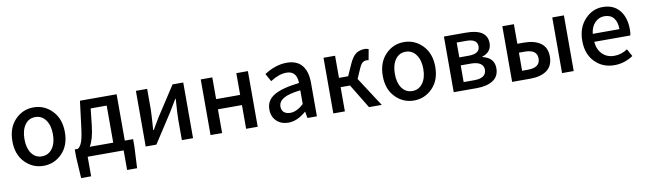

<svg xmlns="http://www.w3.org/2000/svg" viewBox="-42 -1119 6278 1868"><g transform="rotate(-10 3097.0 -185.0)"><path d="M306.6 12.7Q200.2 12.7 124 -65.4Q47.9 -143.6 47.9 -274.4Q47.9 -407.2 123.5 -485.8Q199.2 -564.5 306.6 -564.5Q414.1 -564.5 490.2 -485.4Q566.4 -406.2 566.4 -274.4Q566.4 -143.6 490.2 -65.4Q414.1 12.7 306.6 12.7ZM204.6 -133.8Q242.2 -81.1 306.6 -81.1Q371.1 -81.1 409.7 -133.8Q448.2 -186.5 448.2 -274.4Q448.2 -362.3 409.7 -415.5Q371.1 -468.8 306.6 -468.8Q242.2 -468.8 204.6 -415.5Q167 -362.3 167 -274.4Q167 -186.5 204.6 -133.8Z M853.5 -458 835 -290Q820.3 -157.2 779.3 -91.8H1011.7V-458ZM1126 -91.8H1208V-17.6L1197.3 193.4H1098.6V0H743.2V193.4H644.5L631.8 -17.6V-91.8H661.1Q686.5 -105.5 703.6 -150.9Q720.7 -196.3 734.4 -314.5L763.7 -549.8H1126Z M1316.4 0V-549.8H1427.7V-344.7Q1427.7 -313.5 1416 -144.5H1421.9Q1430.7 -161.1 1456.1 -203.1Q1481.4 -245.1 1491.2 -261.7L1678.7 -549.8H1784.2V0H1673.8V-205.1Q1673.8 -249 1684.6 -406.2H1679.7Q1668 -385.7 1609.4 -289.1L1421.9 0Z M1957 0V-549.8H2071.3V-335H2308.6V-549.8H2422.9V0H2308.6V-234.4H2071.3V0Z M2725.6 12.7Q2654.3 12.7 2608.9 -30.8Q2563.5 -74.2 2563.5 -146.5Q2563.5 -234.4 2642.1 -282.2Q2720.7 -330.1 2892.6 -349.6Q2890.6 -469.7 2788.1 -469.7Q2714.8 -469.7 2628.9 -414.1L2585.9 -492.2Q2699.2 -564.5 2807.6 -564.5Q2908.2 -564.5 2958 -503.9Q3007.8 -443.4 3007.8 -331.1V0H2914.1L2903.3 -63.5H2900.4Q2812.5 12.7 2725.6 12.7ZM2760.7 -78.1Q2823.2 -78.1 2892.6 -141.6V-277.3Q2774.4 -263.7 2724.6 -233.4Q2674.8 -203.1 2674.8 -154.3Q2674.8 -116.2 2698.2 -97.2Q2721.7 -78.1 2760.7 -78.1Z M3460.9 -289.1 3648.4 0H3522.5L3377 -239.3H3284.2V0H3169.9V-549.8H3284.2V-331.1H3375L3426.8 -447.3Q3457 -514.6 3492.7 -539.6Q3528.3 -564.5 3581.1 -564.5Q3597.7 -564.5 3617.2 -556.6L3597.7 -450.2Q3586.9 -453.1 3579.1 -453.1Q3554.7 -453.1 3537.6 -439.5Q3520.5 -425.8 3502 -383.8Z M3965.8 12.7Q3859.4 12.7 3783.2 -65.4Q3707 -143.6 3707 -274.4Q3707 -407.2 3782.7 -485.8Q3858.4 -564.5 3965.8 -564.5Q4073.2 -564.5 4149.4 -485.4Q4225.6 -406.2 4225.6 -274.4Q4225.6 -143.6 4149.4 -65.4Q4073.2 12.7 3965.8 12.7ZM3863.8 -133.8Q3901.4 -81.1 3965.8 -81.1Q4030.3 -81.1 4068.8 -133.8Q4107.4 -186.5 4107.4 -274.4Q4107.4 -362.3 4068.8 -415.5Q4030.3 -468.8 3965.8 -468.8Q3901.4 -468.8 3863.8 -415.5Q3826.2 -362.3 3826.2 -274.4Q3826.2 -186.5 3863.8 -133.8Z M4359.4 0V-549.8H4577.1Q4786.1 -549.8 4786.1 -409.2Q4786.1 -366.2 4762.2 -335.9Q4738.3 -305.7 4694.3 -293V-288.1Q4808.6 -261.7 4808.6 -158.2Q4808.6 -78.1 4748.5 -39.1Q4688.5 0 4587.9 0ZM4471.7 -324.2H4563.5Q4674.8 -324.2 4674.8 -397.5Q4674.8 -470.7 4567.4 -470.7H4471.7ZM4471.7 -80.1H4577.1Q4696.3 -80.1 4696.3 -165Q4696.3 -202.1 4665 -223.6Q4633.8 -245.1 4573.2 -245.1H4471.7Z M4936.5 0V-549.8H5050.8V-356.4H5116.2Q5219.7 -356.4 5280.3 -313Q5340.8 -269.5 5340.8 -179.7Q5340.8 -87.9 5280.3 -43.9Q5219.7 0 5116.2 0ZM5050.8 -89.8H5107.4Q5229.5 -89.8 5229.5 -179.7Q5229.5 -268.6 5107.4 -268.6H5050.8ZM5429.7 0V-549.8H5544.9V0Z M5946.3 12.7Q5831.1 12.7 5754.4 -64.9Q5677.7 -142.6 5677.7 -274.4Q5677.7 -403.3 5752.4 -483.9Q5827.1 -564.5 5928.7 -564.5Q6036.1 -564.5 6094.7 -493.7Q6153.3 -422.9 6153.3 -302.7Q6153.3 -270.5 6147.5 -245.1H5791Q5797.9 -167 5843.8 -122.1Q5889.6 -77.1 5960.9 -77.1Q6029.3 -77.1 6091.8 -118.2L6131.8 -44.9Q6045.9 12.7 5946.3 12.7ZM5790 -324.2H6053.7Q6053.7 -395.5 6022 -434.6Q5990.2 -473.6 5930.7 -473.6Q5877 -473.6 5837.4 -434.1Q5797.9 -394.5 5790 -324.2Z"/></g></svg>

Font: Gen Shin Gothic Medium
Style: Regular
Weight: 500
Designer: [Source Han Sans]
Ryoko NISHIZUKA  (kana & ideographs); Paul D. Hunt (Latin, Greek & Cyrillic); Wenlong ZHANG  (bopomofo
Version: Version 1.002.20150607